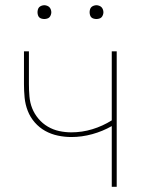

<svg xmlns="http://www.w3.org/2000/svg" viewBox="-20 -717 540 737"><path d="M409 0V-233Q374 -213 334 -202Q294 -191 254 -191Q228 -191 202 -196.5Q176 -202 153.5 -214.5Q131 -227 113.5 -247Q96 -267 86.5 -291.5Q77 -316 74.5 -342Q72 -368 72 -394V-520H91V-394Q91 -371 93 -347Q95 -323 103.5 -301.5Q112 -280 127.5 -261.5Q143 -243 163.5 -231Q184 -219 207 -214Q230 -209 254 -209Q295 -209 334.5 -221Q374 -233 409 -255V-520H428V0ZM350 -644Q345 -644 339.5 -645.5Q334 -647 330.5 -650.5Q327 -654 325.5 -659.5Q324 -665 324 -670Q324 -675 325.5 -680.5Q327 -686 330.5 -689.5Q334 -693 339.5 -695Q345 -697 350 -697Q355 -697 360.5 -695Q366 -693 369.5 -689.5Q373 -686 375 -680.5Q377 -675 377 -670Q377 -665 375 -659.5Q373 -654 369.5 -650.5Q366 -647 360.5 -645.5Q355 -644 350 -644ZM150 -644Q145 -644 139.5 -645.5Q134 -647 130.5 -650.5Q127 -654 125.5 -659.5Q124 -665 124 -670Q124 -675 125.5 -680.5Q127 -686 130.5 -689.5Q134 -693 139.5 -695Q145 -697 150 -697Q155 -697 160.5 -695Q166 -693 169.5 -689.5Q173 -686 175 -680.5Q177 -675 177 -670Q177 -665 175 -659.5Q173 -654 169.5 -650.5Q166 -647 160.5 -645.5Q155 -644 150 -644Z"/></svg>

Font: Iosevka Thin
Style: Regular
Weight: 100
Monospace: yes
Designer: Belleve Invis
Foundry: Belleve Invis
Version: Version 32.5.0; ttfautohint (v1.8.4)